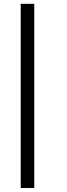

<svg xmlns="http://www.w3.org/2000/svg" viewBox="-20 -786 340 978"><path d="M85.5 -766.5H154.5V171.5H85.5Z"/></svg>

Font: LatoHex
Style: Italic
Weight: 400
Italic angle: -7°
Designer: Lukasz Dziedzic
Foundry: tyPoland Lukasz Dziedzic
Version: Version 1.104; Western+Polish opensource